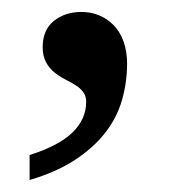

<svg xmlns="http://www.w3.org/2000/svg" viewBox="-20 -149 290 323"><path d="M193.8 -42Q193.8 -10.3 185.1 19.8Q176.3 49.8 156.7 74.7Q137.2 99.6 106 120.1Q74.7 140.6 29.8 153.8V111.8Q79.1 96.2 102.1 73.7Q125 51.3 125 22Q125 12.2 119.6 5.4Q114.3 -1.5 106 -6.3Q102.1 -8.8 97.7 -11.2Q93.3 -13.7 88.4 -16.1Q79.1 -21 70.8 -27.8Q62.5 -34.7 57.1 -44.9Q54.7 -49.8 53.2 -55.9Q51.8 -62 51.8 -69.8Q51.8 -98.6 70.6 -113.8Q89.4 -128.9 117.2 -128.9Q132.8 -128.9 146.5 -123.3Q160.2 -117.7 170.9 -106.9Q181.6 -96.2 187.7 -79.6Q193.8 -63 193.8 -42Z"/></svg>

Font: Sitara
Style: Italic
Weight: 400
Italic angle: -11°
Designer: Neelakash Kshetrimayum
Foundry: Neelakash Kshetrimayum
Version: Version 1.000;PS Version 1.000;PS 1.0;hotconv 1.;hotconv 1.0